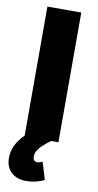

<svg xmlns="http://www.w3.org/2000/svg" viewBox="-102 -745 523 1022"><g transform="rotate(10 159.5 -234.0)"><path d="M134.8 97.2Q134.8 110.4 140.9 117.2Q147 124 158.2 124Q170.4 124 186 116.2L214.8 210.9Q166 232.9 118.2 232.9Q64.9 232.9 35.4 203.9Q5.9 174.8 5.9 127Q5.9 57.1 67.9 -3.9V-701.2H251V0H211.9Q172.9 27.8 153.8 51Q134.8 74.2 134.8 97.2Z"/></g></svg>

Font: Argentum Sans
Style: Bold
Weight: 700
Designer: Julieta Ulanovsky (Modified by Cristiano Sobral)
Foundry: Julieta Ulanovsky
Version: Version 1.000; ttfautohint (v1.5.65-e2d9)